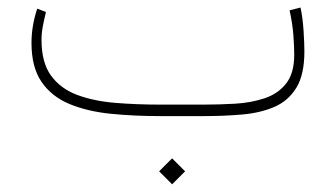

<svg xmlns="http://www.w3.org/2000/svg" viewBox="-20 -306 885 506"><path d="M433.6 111.3 467.8 145.5 433.6 179.7 399.4 145.5ZM516.1 0H402.8Q332 0 270.5 -6.3Q209 -12.7 162.4 -32.2Q115.7 -51.8 89.4 -90.3Q63 -128.9 63 -192.9Q63 -237.8 78.1 -283.2L101.1 -274.4Q96.7 -256.3 93 -237.5Q89.4 -218.8 89.4 -201.2Q89.4 -141.1 114.5 -106.7Q139.6 -72.3 183.3 -55.9Q227.1 -39.6 283.7 -34.9Q340.3 -30.3 402.8 -30.3H516.6Q557.6 -30.3 599.6 -32.7Q641.6 -35.2 677 -46.9Q712.4 -58.6 733.9 -85.7Q755.4 -112.8 755.4 -161.6Q755.4 -183.1 753.2 -213.1Q751 -243.2 743.2 -278.8L772 -286.1Q777.8 -259.3 780 -225.6Q782.2 -191.9 782.2 -170.4Q782.2 -109.4 761 -74.7Q739.7 -40 702.9 -24.2Q666 -8.3 617.9 -4.2Q569.8 0 516.1 0Z"/></svg>

Font: Vazirmatn UI Thin
Style: Regular
Weight: 100
Designer: Saber Rastikerdar
Foundry: Saber Rastikerdar
Version: Version 33.003